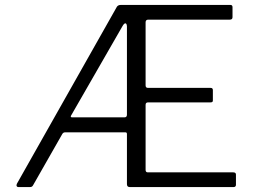

<svg xmlns="http://www.w3.org/2000/svg" viewBox="-20 -762 1030 782"><path d="M930 -60Q941 -60 941 -51V-9Q941 -5 938.5 -2.5Q936 0 931 0H509Q497 0 497 -12V-216Q497 -223 491 -223H245Q237 -223 233 -215L115 -8Q113 -4 110 -2Q107 0 101 0H55Q50 0 48 -4Q46 -8 49 -14L453 -729Q456 -736 460.5 -739Q465 -742 473 -742H918Q927 -742 927 -733V-692Q927 -682 916 -682H584Q573 -682 573 -671V-414Q573 -404 583 -404H838Q847 -404 847 -395V-353Q847 -349 845 -347Q843 -345 837 -345H583Q573 -345 573 -335V-70Q573 -60 582 -60H930ZM487 -284Q497 -284 497 -295V-655Q496 -667 490.5 -667Q485 -667 478 -654L271 -294Q264 -284 274 -284H487Z"/></svg>

Font: Libre Franklin Light
Style: Regular
Weight: 300
Designer: Pablo Impallari, Rodrigo Fuenzalida, Nhung Nguyen
Foundry: Impallari Type
Version: Version 3.000